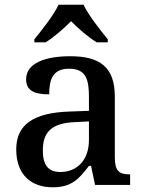

<svg xmlns="http://www.w3.org/2000/svg" viewBox="-20 -786 613 816"><path d="M126 -619V-606H174C209 -628 252 -665 282 -696C312 -665 355 -628 391 -606H438V-619C407 -657 356 -721 335 -766H229C208 -721 157 -657 126 -619ZM204 10C285 10 316 -26 358 -81H367L384 0H533V-45H530C485 -45 468 -61 468 -117V-375C468 -501 405 -547 278 -547C175 -547 91 -519 91 -449C91 -402 124 -385 189 -385C189 -448 204 -494 274 -494C348 -494 358 -444 358 -373V-315L276 -312C123 -307 49 -257 49 -151C49 -41 115 10 204 10ZM236 -55C185 -55 162 -85 162 -146C162 -222 196 -263 299 -267L358 -270V-191C358 -108 310 -55 236 -55Z"/></svg>

Font: Noto Serif Yezidi Medium
Style: Regular
Weight: 500
Designer: Dalton Maag Ltd
Foundry: Dalton Maag Ltd
Version: Version 1.001